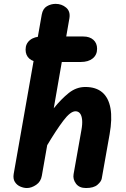

<svg xmlns="http://www.w3.org/2000/svg" viewBox="-20 -948 636 968"><path d="M115.5 0Q99.5 0 82.2 -7.5Q65 -15 55 -30.8Q45 -46.5 49 -71L190.5 -874.5Q196 -904.5 216.5 -916.5Q237 -928.5 260.5 -928.5Q291 -928.5 313.2 -909.8Q335.5 -891 330 -856.5L251 -402Q288 -448 326.2 -478.8Q364.5 -509.5 410 -509.5Q464 -509.5 495.8 -482.2Q527.5 -455 537 -402Q546.5 -349 532.5 -270.5L493 -48Q490.5 -33 471.5 -16.5Q452.5 0 413.5 0Q379.5 0 363 -22.2Q346.5 -44.5 351 -70L390.5 -292.5Q396 -322.5 394 -343.8Q392 -365 383.5 -376Q375 -387 360.5 -387Q335 -387 299 -339.2Q263 -291.5 218 -216L191 -62.5Q186 -32 162.2 -16Q138.5 0 115.5 0ZM180 -635.5Q147.5 -635.5 128.2 -652.2Q109 -669 109 -698Q109 -728 131.2 -746Q153.5 -764 192 -764H400Q432 -764 450.8 -747.2Q469.5 -730.5 469.5 -702Q469.5 -671.5 447.5 -653.5Q425.5 -635.5 387 -635.5Z"/></svg>

Font: Edu VIC WA NT Hand
Style: Regular
Weight: 400
Designer: Tina and Corey Anderson, Eben Sorkin, Mirko Velimirovic
Foundry: Google for Education
Version: Version 1.000